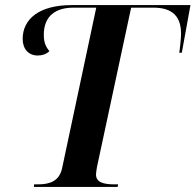

<svg xmlns="http://www.w3.org/2000/svg" viewBox="-20 -734 768 754"><path d="M113 0H442L444 -10H430C386 -10 357 -18 357 -49C357 -55 359 -66 361 -79L495 -704H582C659 -704 691 -668 691 -601C691 -587 687 -545 684 -527H694L728 -714H261C135 -714 69 -660 69 -581C69 -542 92 -516 128 -516C146 -516 161 -521 174 -533C164 -546 152 -561 152 -597C152 -672 199 -704 269 -704H358L224 -74C213 -22 175 -10 129 -10H114Z"/></svg>

Font: Noto Serif Display SemiBold
Style: Italic
Weight: 600
Italic angle: -12°
Designer: Monotype Design Team
Foundry: Monotype Imaging Inc.
Version: Version 2.009